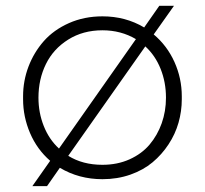

<svg xmlns="http://www.w3.org/2000/svg" viewBox="-20 -597 701 658"><path d="M141.1 41H90.8L151.9 -45.9Q106.9 -85 83 -140.9Q59.1 -196.8 59.1 -256.8V-267.1Q59.1 -319.8 77.6 -368.7Q96.2 -417.5 130.1 -456.1Q164.1 -494.6 216.3 -517.8Q268.6 -541 331.1 -541Q410.2 -541 474.1 -502.9L525.9 -577.1H576.2L506.8 -479Q552.7 -440.4 577.9 -384.5Q603 -328.6 603 -267.1V-256.8Q603 -215.8 591.8 -176.5Q580.6 -137.2 557.6 -102.3Q534.7 -67.4 502.9 -40.8Q471.2 -14.2 426.8 1.5Q382.3 17.1 331.1 17.1Q250.5 17.1 185.1 -22ZM111.8 -262.2Q111.8 -210.9 129.9 -165.3Q147.9 -119.6 182.1 -87.9L445.8 -462.9Q394.5 -493.2 331.1 -493.2Q264.6 -493.2 213.9 -461.4Q163.1 -429.7 137.5 -377.7Q111.8 -325.7 111.8 -262.2ZM331.1 -32.2Q382.3 -32.2 424.1 -51Q465.8 -69.8 492.7 -101.6Q519.5 -133.3 534.2 -174.6Q548.8 -215.8 548.8 -262.2Q548.8 -314.9 530.5 -360.8Q512.2 -406.7 478 -438L213.9 -63Q263.2 -32.2 331.1 -32.2Z"/></svg>

Font: Sora ExtraLight
Style: Regular
Weight: 200
Designer: Jonathan Barnbrook, Julián Moncada
Foundry: Barnbrook Fonts
Version: Version 2.000